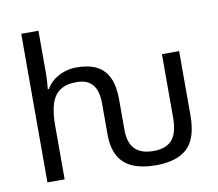

<svg xmlns="http://www.w3.org/2000/svg" viewBox="-83 -858 1100 967"><g transform="rotate(-10 467.0 -375.0)"><path d="M639 10Q569 10 521 -10.5Q473 -31 449 -74.5Q425 -118 425 -186V-343Q425 -408 398.5 -440Q372 -472 316 -472Q262 -472 230.5 -449.5Q199 -427 186 -383.5Q173 -340 173 -277V0H85V-760H173V-537Q173 -518 171.5 -498Q170 -478 168 -462H174Q190 -490 214.5 -508Q239 -526 268.5 -535.5Q298 -545 330 -545Q391 -545 431.5 -524.5Q472 -504 492.5 -461Q513 -418 513 -349V-192Q513 -128 544 -95.5Q575 -63 639 -63Q704 -63 734.5 -98Q765 -133 765 -212V-536H853V-209Q853 -89 799.5 -39.5Q746 10 639 10Z"/></g></svg>

Font: Noto Sans Ambassadori
Style: Regular
Weight: 400
Designer: Monotype Design Team
Foundry: Monotype Imaging Inc.
Version: Version 2.013